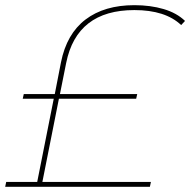

<svg xmlns="http://www.w3.org/2000/svg" viewBox="-42 -723 736 743"><path d="M214 -479 190 -359H489L485 -341H186L122 -19H542L538 0H-22L-18 -19H102L166 -341H46L50 -359H170L194 -482Q216 -592 289 -647.5Q362 -703 478 -703Q540 -703 591 -688Q642 -673 674 -642L659 -626Q598 -684 478 -684Q255 -684 214 -479Z"/></svg>

Font: Montserrat Alternates Thin
Style: Italic
Weight: 250
Italic angle: -11.3°
Designer: Julieta Ulanovsky
Foundry: Julieta Ulanovsky
Version: Version 7.200